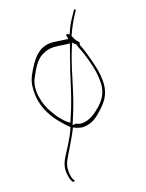

<svg xmlns="http://www.w3.org/2000/svg" viewBox="-144 -641 688 904"><g transform="rotate(-20 200.0 -189.0)"><path d="M36 -299C21 -185 83 -111 139 -55L138 -54C121 -13 94 27 72 61C55 89 43 112 48 151C51 174 54 178 60 189C64 195 74 189 70 185C63 178 61 167 59 150C56 111 67 92 82 67C102 32 129 -9 149 -50C163 -42 181 -36 195 -35C240 -35 268 -57 298 -85C330 -115 359 -149 356 -217C356 -236 353 -259 347 -285C338 -325 326 -371 312 -405L313 -406C316 -416 317 -413 309 -424C298 -433 294 -450 290 -457C305 -491 324 -525 342 -552L349 -561C353 -565 345 -574 342 -568L336 -559C324 -541 309 -520 298 -498L284 -467C278 -471 265 -478 268 -466L271 -449L229 -455C219 -456 209 -458 201 -459C139 -466 104 -431 74 -385C57 -358 40 -332 36 -299ZM60 -332C77 -363 100 -412 143 -427C181 -446 224 -431 257 -428L271 -427L265 -411C252 -373 240 -341 226 -299C208 -243 193 -192 172 -139L145 -75L133 -84C123 -92 114 -103 105 -114C93 -128 85 -141 76 -158C52 -197 29 -276 60 -332ZM151 -61 159 -80C166 -97 174 -115 181 -134C215 -220 238 -326 276 -413L283 -428L290 -417C292 -417 295 -416 297 -414V-413C302 -393 312 -374 318 -353C329 -316 344 -266 344 -217C347 -158 320 -124 293 -100C268 -79 238 -54 196 -54C186 -54 177 -58 167 -62ZM195 -37C195 -37 195 -36 195 -36C195 -36 195 -37 195 -37ZM310 -422C310 -422 309 -422 309 -422C309 -422 310 -422 310 -422ZM344 -217Z"/></g></svg>

Font: Stray Cat
Style: HlCn
Weight: 100
Version: Version 1.0